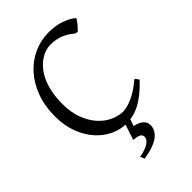

<svg xmlns="http://www.w3.org/2000/svg" viewBox="-249 -724 1034 1034"><g transform="rotate(-45 268.0 -206.5)"><path d="M365.7 111.8Q365.7 129.9 357.2 146.5Q348.6 163.1 330.6 176.8Q312.5 190.4 283.9 200.7Q255.4 210.9 215.3 216.8L204.6 192.9Q230 188.5 247.8 181.9Q265.6 175.3 276.9 167.5Q288.1 159.7 293.2 151.1Q298.3 142.6 298.3 134.8Q298.3 118.2 285.6 111.6Q272.9 105 242.7 102.1Q242.7 102.1 243.4 100.3Q244.1 98.6 247.6 88.4Q251 78.1 258.1 56.2Q265.1 34.2 278.3 -6.8L316.4 -5.9L297.4 50.8Q310.1 53.7 322.5 58.3Q335 63 344.5 70.3Q354 77.6 359.9 87.9Q365.7 98.1 365.7 111.8ZM497.1 -103Q465.8 -69.8 437.3 -47.1Q408.7 -24.4 382.1 -10.7Q355.5 2.9 329.8 8.8Q304.2 14.6 278.8 14.6Q233.4 14.6 189.7 -5.9Q146 -26.4 111.3 -64.9Q76.7 -103.5 55.4 -159.4Q34.2 -215.3 34.2 -286.1Q34.2 -364.3 57.9 -427.7Q81.5 -491.2 122.1 -536.1Q162.6 -581.1 216.3 -605.5Q270 -629.9 330.1 -629.9Q382.8 -629.9 422.6 -615.7Q462.4 -601.6 487.8 -581.1Q490.7 -578.6 486.3 -571.3Q481.9 -564 474.4 -554.7Q466.8 -545.4 458.3 -536.1Q449.7 -526.9 443.8 -521L426.8 -523.9Q401.9 -546.9 367.7 -561.5Q333.5 -576.2 289.1 -576.2Q272.5 -576.2 252.7 -570.1Q232.9 -564 212.9 -550.8Q192.9 -537.6 174.3 -516.4Q155.8 -495.1 141.4 -464.8Q127 -434.6 118.4 -394.8Q109.9 -355 109.9 -304.2Q109.9 -239.3 128.7 -190.4Q147.5 -141.6 177 -109.1Q206.5 -76.7 242.9 -60.3Q279.3 -43.9 314 -43.9Q340.3 -43.9 382.8 -62Q425.3 -80.1 479 -125Q481.4 -124 484.1 -120.8Q486.8 -117.7 489.3 -114.3Q491.7 -110.8 493.7 -107.7Q495.6 -104.5 497.1 -103Z"/></g></svg>

Font: GentiumAlt
Style: Regular
Weight: 400
Designer: J. Victor Gaultney
Version: Version 1.02; 2005; OFL release